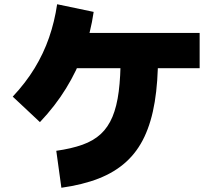

<svg xmlns="http://www.w3.org/2000/svg" viewBox="-20 -823 1040 904"><path d="M920 -668V-502H272V-668ZM269 61 245 -113Q316 -123 368 -141.5Q420 -160 454.5 -192Q489 -224 509.5 -273Q530 -322 539 -392Q548 -462 548 -557H724Q724 -437 708.5 -343Q693 -249 660 -179Q627 -109 573.5 -60.5Q520 -12 444.5 17.5Q369 47 269 61ZM168 -248 40 -368Q101 -433 143 -502Q185 -571 211 -646Q237 -721 249 -803L421 -767Q407 -670 374.5 -580Q342 -490 291 -407Q240 -324 168 -248Z"/></svg>

Font: Murecho Thin Black
Style: Regular
Weight: 900
Version: Version 1.010